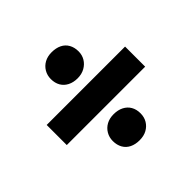

<svg xmlns="http://www.w3.org/2000/svg" viewBox="-144 -706 885 885"><g transform="rotate(-45 298.5 -264.0)"><path d="M43 -199V-330H554V-199ZM206 -62Q206 -86 217.5 -105.5Q229 -125 249 -136Q269 -147 296 -147Q324 -147 344.5 -136.5Q365 -126 376 -107Q387 -88 387 -62Q387 -37 375.5 -18Q364 1 344 12Q324 23 296 23Q269 23 248.5 13Q228 3 217 -16.5Q206 -36 206 -62ZM206 -466Q206 -490 217.5 -509.5Q229 -529 249 -540Q269 -551 296 -551Q324 -551 344.5 -541Q365 -531 376 -511.5Q387 -492 387 -466Q387 -442 375.5 -423Q364 -404 343.5 -392.5Q323 -381 296 -381Q269 -381 248.5 -391.5Q228 -402 217 -421Q206 -440 206 -466Z"/></g></svg>

Font: Our Lexend
Style: Bold
Weight: 700
Designer: Bonnie Shaver-Troup, Thomas Jockin
Foundry: Lexend
Version: Version 1.007